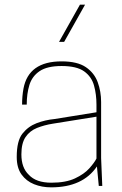

<svg xmlns="http://www.w3.org/2000/svg" viewBox="-20 -800 525 826"><path d="M200 6Q160 6 126.5 -7.5Q93 -21 72.5 -49.5Q52 -78 52 -125Q52 -194 76.5 -225Q101 -256 137.5 -270Q174 -284 215 -288L395 -317V-350Q395 -394 384.5 -432Q374 -470 342 -493Q310 -516 245 -516Q183 -516 150.5 -494Q118 -472 106.5 -434.5Q95 -397 95 -350H75Q75 -386 81 -419Q103 -536 245 -536Q313 -536 349.5 -511Q386 -486 400.5 -446Q415 -406 415 -361V-120L420 0H405L397 -84Q336 6 200 6ZM201 -14Q263 -14 302.5 -32.5Q342 -51 364 -75.5Q386 -100 395 -118V-298L208 -268Q170 -262 139 -249.5Q108 -237 90 -210.5Q72 -184 72 -136Q72 -78 104 -48Q135 -14 201 -14ZM256 -620H234L324 -780H346Z"/></svg>

Font: Tanohe Sans Thin
Style: Regular
Weight: 100
Designer: Village Type and Design LLC & Cristiano Sobral
Foundry: Cooper Hewitt Smithsonian Design Museum
Version: Version 1.00;September 29, 2021;FontCreator 13.0.0.2655 64-b